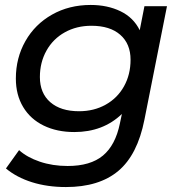

<svg xmlns="http://www.w3.org/2000/svg" viewBox="-20 -555 735 775"><path d="M654 -530 563 -72Q535 70 457.5 135Q380 200 246 200Q171 200 109 180.5Q47 161 4 125L57 51Q89 80 140.5 97.5Q192 115 253 115Q345 115 395.5 73Q446 31 464 -57L472 -95Q396 -22 280 -22Q210 -22 156.5 -48Q103 -74 73.5 -123Q44 -172 44 -238Q44 -321 82.5 -389Q121 -457 190 -496Q259 -535 346 -535Q414 -535 466.5 -509.5Q519 -484 544 -433L563 -530ZM507 -314Q507 -378 465.5 -414.5Q424 -451 349 -451Q289 -451 241.5 -424.5Q194 -398 167.5 -350.5Q141 -303 141 -244Q141 -179 183 -142.5Q225 -106 299 -106Q359 -106 406.5 -132.5Q454 -159 480.5 -206.5Q507 -254 507 -314Z"/></svg>

Font: Montserrat Alternates Medium
Style: Italic
Weight: 500
Italic angle: -11.3°
Designer: Julieta Ulanovsky
Foundry: Julieta Ulanovsky
Version: Version 7.200